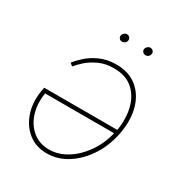

<svg xmlns="http://www.w3.org/2000/svg" viewBox="-170 -839 916 970"><g transform="rotate(30 288.5 -354.0)"><path d="M322.4 -556.8Q394.2 -556.8 441.4 -519.5Q488.6 -482.2 507.5 -418.3Q526.3 -354.4 512.8 -274.1Q499.3 -193.9 459.2 -130Q419 -66.1 361.9 -28.8Q304.7 8.5 240.1 8.5Q176.8 8.5 132.3 -26.8Q87.7 -62.1 68 -120.9Q48.3 -179.7 59.7 -250L63.9 -272.7H490.4Q502.1 -343.8 487.2 -403.2Q472.3 -462.7 430.9 -498.4Q389.6 -534.1 321 -534.1Q271.3 -534.1 233.5 -516.3Q195.7 -498.6 170.3 -475.5Q144.9 -452.4 132.1 -436.1L116.5 -448.9Q131.4 -469.5 159.4 -494.7Q187.5 -519.9 228.3 -538.4Q269.2 -556.8 322.4 -556.8ZM484.7 -250H82.4Q71.7 -184.7 89 -131.2Q106.2 -77.8 145.4 -46Q184.7 -14.2 240.1 -14.2Q293.7 -14.2 343.6 -44.9Q393.5 -75.6 430.9 -128.9Q468.4 -182.2 484.7 -250ZM424.7 -670.5Q414.1 -670.5 407.7 -678.4Q401.3 -686.4 403.4 -696Q405.2 -703.5 412.1 -709.7Q419 -715.9 427.6 -715.9Q438.2 -715.9 445 -708.3Q451.7 -700.6 448.9 -690.3Q443.9 -670.5 424.7 -670.5ZM288.4 -670.5Q277.7 -670.5 271.3 -677.9Q264.9 -685.4 267 -696Q268.8 -703.8 275.7 -709.9Q282.7 -715.9 291.2 -715.9Q301.8 -715.9 308.1 -708.5Q314.3 -701 312.5 -690.3Q311.4 -682.9 304.2 -676.7Q296.9 -670.5 288.4 -670.5Z"/></g></svg>

Font: Inter UI Thin
Style: Italic
Weight: 100
Italic angle: -9.39999°
Designer: Rasmus Andersson
Foundry: rsms
Version: 3.2;8d6f07862